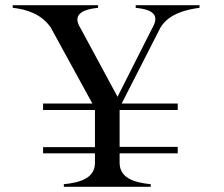

<svg xmlns="http://www.w3.org/2000/svg" viewBox="-20 -720 864 740"><path d="M226 -10V0H561V-10C492 -17 441 -36 441 -93V-129H665V-154H441V-296H665V-321H449L598 -613C630 -667 697 -683 749 -690V-700H503V-690C570 -683 596 -662 567 -612L433 -347L291 -610C259 -660 290 -683 358 -690V-700H29V-690C82 -684 138 -667 175 -615L336 -321H146V-296H346V-153H146V-129H346V-93C346 -36 295 -17 226 -10Z"/></svg>

Font: Sprat
Style: Regular
Weight: 400
Designer: Ethan Nakache
Foundry: Collletttivo
Version: Version 2.000;Glyphs 3.2 (3217)